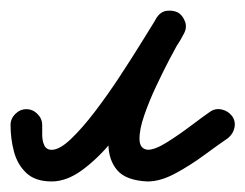

<svg xmlns="http://www.w3.org/2000/svg" viewBox="-50 -314 465 364"><path d="M0 -107Q12 -107 21 -98Q30 -89 30 -77Q30 -70 30 -58.5Q30 -47 34 -38.5Q38 -30 48 -30Q63 -30 84.5 -50.5Q106 -71 130 -102.5Q154 -134 177 -169Q200 -204 218.5 -234Q237 -264 247 -280Q255 -292 266.5 -293.5Q278 -295 288 -290Q297 -284 301 -272.5Q305 -261 298 -249Q295 -243 292 -238Q289 -233 285 -227Q282 -222 271 -201Q260 -180 246.5 -151.5Q233 -123 223.5 -95.5Q214 -68 214.5 -49.5Q215 -31 231 -30Q231 -30 231 -30Q231 -30 231 -30Q230 -30 230 -30Q230 -30 230 -30Q244 -30 267 -44.5Q290 -59 312.5 -76Q335 -93 348 -102Q358 -109 370 -106.5Q382 -104 390 -94Q397 -84 394.5 -72Q392 -60 382 -52Q363 -39 336.5 -19.5Q310 0 282 15Q254 30 230 30Q230 30 230 30Q230 30 229 30Q229 30 229 30Q229 30 229 30Q189 28 172.5 9Q156 -10 155.5 -40.5Q155 -71 165.5 -106Q176 -141 191.5 -175Q207 -209 222.5 -237Q238 -265 246 -279Q254 -292 266 -293.5Q278 -295 287 -289Q297 -283 301 -271.5Q305 -260 297 -248Q283 -225 262 -190.5Q241 -156 215.5 -117.5Q190 -79 162 -45.5Q134 -12 105 9Q76 30 48 30Q17 30 0 14Q-17 -2 -23.5 -26.5Q-30 -51 -30 -77Q-30 -89 -21 -98Q-12 -107 0 -107Z"/></svg>

Font: FRB American Cursive Guidelines Arrows
Style: Bold Italic
Weight: 700
Italic angle: -25°
Version: Version 2.0;Modular Font Editor K font №1